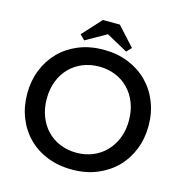

<svg xmlns="http://www.w3.org/2000/svg" viewBox="-125 -989 1061 1113"><g transform="rotate(15 405.5 -433.0)"><path d="M406 -92Q458 -92 503 -110.5Q548 -129 581 -163Q614 -197 633 -244.5Q652 -292 652 -351Q652 -409 633.5 -456.5Q615 -504 582 -538Q549 -572 504 -590.5Q459 -609 406 -609Q353 -609 307.5 -590.5Q262 -572 229 -538Q196 -504 177.5 -456.5Q159 -409 159 -351Q159 -293 177.5 -245Q196 -197 229 -163Q262 -129 307 -110.5Q352 -92 406 -92ZM406 9Q323 9 256 -18Q189 -45 141.5 -93Q94 -141 68 -207Q42 -273 42 -351Q42 -427 68 -492.5Q94 -558 141.5 -606.5Q189 -655 256 -682.5Q323 -710 406 -710Q487 -710 554 -683Q621 -656 669 -608Q717 -560 743.5 -494Q770 -428 770 -350Q770 -274 744 -208.5Q718 -143 670 -94.5Q622 -46 555 -18.5Q488 9 406 9ZM457 -875 560 -762 533 -733 405 -803 281 -733 252 -762 355 -875Z"/></g></svg>

Font: Tilda Sans Semibold
Style: Regular
Weight: 600
Designer: ParaType Ltd
Foundry: ParaType Ltd
Version: Version 1.009